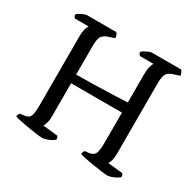

<svg xmlns="http://www.w3.org/2000/svg" viewBox="-152 -877 1074 1050"><g transform="rotate(30 385.5 -352.0)"><path d="M232 0Q223 0 199 -3Q175 -6 145 -11Q115 -16 89.5 -21.5Q64 -27 53 -31Q53 -38 56 -44Q59 -50 62 -54L88 -57Q104 -59 114 -65.5Q124 -72 128.5 -91Q133 -110 133 -149V-578Q133 -615 139 -632.5Q145 -650 150 -655H63Q60 -658 57 -662Q54 -666 53 -675Q57 -681 68.5 -687.5Q80 -694 92 -699Q104 -704 110 -704H296Q300 -700 304 -691.5Q308 -683 308 -672L268 -659Q240 -649 231 -631.5Q222 -614 222 -572V-393Q274 -393 334.5 -394.5Q395 -396 450.5 -398Q506 -400 543 -402V-578Q543 -609 548.5 -629.5Q554 -650 560 -655H473Q470 -658 466.5 -663Q463 -668 463 -675Q467 -681 478.5 -687.5Q490 -694 502 -699Q514 -704 520 -704H706Q710 -699 714 -691.5Q718 -684 719 -672L678 -659Q651 -650 641.5 -632.5Q632 -615 632 -572V-126Q632 -102 627 -85.5Q622 -69 616 -62L711 -52Q712 -50 714.5 -44.5Q717 -39 717 -31Q702 -18 680 -9Q658 0 642 0Q633 0 608 -3.5Q583 -7 553.5 -11.5Q524 -16 498.5 -21.5Q473 -27 463 -31Q463 -38 466 -44.5Q469 -51 472 -54L498 -57Q523 -60 533 -77Q543 -94 543 -149V-338H222V-126Q222 -103 216.5 -85.5Q211 -68 206 -62L300 -52Q302 -50 304.5 -43Q307 -36 307 -31Q292 -18 270 -9Q248 0 232 0Z"/></g></svg>

Font: Texturina Light
Style: Regular
Weight: 300
Designer: Guillermo Torres Carreño
Foundry: Omnibus-Type
Version: Version 1.002; ttfautohint (v1.8.3)